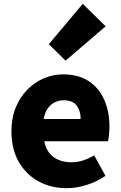

<svg xmlns="http://www.w3.org/2000/svg" viewBox="-20 -973 636 1007"><path d="M330 14Q248 14 182.5 -21.5Q117 -57 78.5 -124Q40 -191 40 -285Q40 -354 62.5 -409Q85 -464 123.5 -503Q162 -542 210.5 -562.5Q259 -583 310 -583Q392 -583 446 -547Q500 -511 527 -449Q554 -387 554 -309Q554 -285 551.5 -264Q549 -243 546 -232H212Q220 -193 240 -169Q260 -145 289 -133.5Q318 -122 354 -122Q385 -122 414 -131Q443 -140 474 -158L533 -51Q489 -20 434.5 -3Q380 14 330 14ZM209 -349H403Q403 -391 382.5 -419Q362 -447 313 -447Q289 -447 267.5 -436.5Q246 -426 230.5 -404.5Q215 -383 209 -349ZM324 -655 236 -741 414 -953 534 -835Z"/></svg>

Font: Noto Sans TC Thin Black
Style: Regular
Weight: 900
Version: Version 2.004-H2;hotconv 1.0.118;makeotfexe 2.5.65603